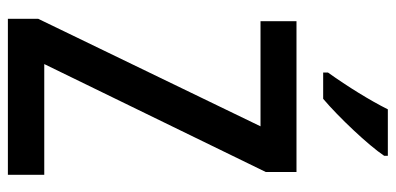

<svg xmlns="http://www.w3.org/2000/svg" viewBox="-272 -708 980 475"><g transform="rotate(90 217.5 -470.0)"><path d="M365 -931V-940H250C228 -896 194 -841 159 -792V-780H224C269 -818 339 -892 365 -931ZM412 0V-90H138L405 -638V-714H32V-625H292L26 -75V0Z"/></g></svg>

Font: Noto Sans Tamil Condensed Medium
Style: Regular
Weight: 500
Width: 3
Designer: Jelle Bosma - Monotype Design Team
Foundry: Monotype Imaging Inc.
Version: Version 2.004